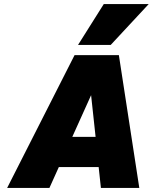

<svg xmlns="http://www.w3.org/2000/svg" viewBox="-20 -920 748 940"><path d="M708 -900 522 -700H362L488 -900ZM662 0H474L463 -102H268L222 0H15L345 -650H562ZM426 -454 334 -250H448Z"/></svg>

Font: Overused Grotesk Black
Style: Italic
Weight: 900
Italic angle: -10°
Version: Version 0.003